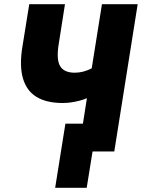

<svg xmlns="http://www.w3.org/2000/svg" viewBox="-20 -725 679 919"><path d="M395 174H244L293 -133H489L469 0H423ZM356 0 396 -255Q380 -248 360.5 -243Q341 -238 321 -235Q301 -232 280 -232Q203 -232 155 -261Q107 -290 89.5 -351Q72 -412 88 -506L120 -705H291L261 -514Q249 -441 267.5 -409Q286 -377 338 -377Q359 -377 379.5 -382.5Q400 -388 419 -398L468 -705H639L527 0Z"/></svg>

Font: Nunito Sans 10pt Condensed Black
Style: Italic
Weight: 900
Width: 3
Italic angle: -9°
Designer: Vernon Adams
Foundry: Vernon Adams
Version: Version 3.101;gftools[0.9.27]